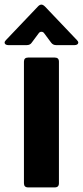

<svg xmlns="http://www.w3.org/2000/svg" viewBox="-46 -814 360 834"><path d="M76 0Q58 0 58 -18V-546Q58 -564 76 -564H192Q210 -564 210 -546V-18Q210 0 192 0ZM-10 -618Q-17 -618 -21.5 -621Q-26 -624 -26 -629Q-26 -634 -20 -640L118 -785Q126 -794 134 -794Q141 -794 150 -785L288 -640Q294 -634 294 -629Q294 -624 289.5 -621Q285 -618 278 -618H198Q184 -618 176 -629L147 -668Q142 -676 134 -676Q126 -676 121 -668L92 -629Q85 -618 70 -618Z"/></svg>

Font: Open Sauce Two ExtraBold
Style: Regular
Weight: 800
Designer: Alfredo Marco Pradil
Foundry: Creative Sauce Fz LLC
Version: Version 1.477